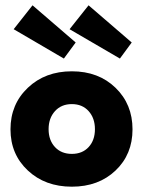

<svg xmlns="http://www.w3.org/2000/svg" viewBox="-20 -691 556 723"><path d="M431.5 -470.5 242 -581 313.5 -671 476 -531ZM220.5 -470.5 31.5 -581 102.5 -671 265 -531ZM19.5 -204Q19.5 -298.5 84.8 -360.5Q150 -422.5 250.5 -422.5Q351 -422.5 415 -360.5Q479 -298.5 479 -204Q479 -109.5 415 -48.8Q351 12 250.5 12Q150 12 84.8 -49Q19.5 -110 19.5 -204ZM187 -137.2Q211 -111.5 250.5 -111.5Q290 -111.5 313.8 -137.2Q337.5 -163 337.5 -204.5Q337.5 -246 313.8 -272.5Q290 -299 250.5 -299Q211 -299 187 -272.5Q163 -246 163 -204.5Q163 -163 187 -137.2Z"/></svg>

Font: League Spartan
Style: Bold
Weight: 700
Foundry: The League of Moveable Type
Version: Version 2.002